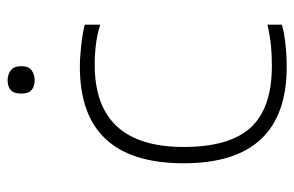

<svg xmlns="http://www.w3.org/2000/svg" viewBox="-158 -626 793 518"><g transform="rotate(-90 239.0 -367.5)"><path d="M317 9Q57 9 57 -269Q57 -549 317 -549Q342 -549 374 -545.5Q406 -542 431 -536V-494Q407 -502 379 -505.5Q351 -509 323 -509Q101 -509 101 -269Q101 -145 153.5 -88Q206 -31 320 -31Q350 -31 375 -33.5Q400 -36 431 -43V-4Q411 2 379.5 5.5Q348 9 317 9ZM281 -671Q264 -671 254.5 -679.5Q245 -688 245 -707Q245 -727 254.5 -735.5Q264 -744 281 -744Q296 -744 307.5 -735.5Q319 -727 319 -707Q319 -687 307.5 -679Q296 -671 281 -671Z"/></g></svg>

Font: Encode Sans Wide
Style: Thin
Weight: 100
Designer: Pablo Impallari, Andres Torresi
Foundry: Pablo Impallari, Andres Torresi
Version: Version 1.000; ttfautohint (v1.00) -l 8 -r 50 -G 200 -x 14 -